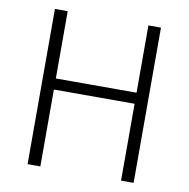

<svg xmlns="http://www.w3.org/2000/svg" viewBox="-81 -808 872 888"><g transform="rotate(10 355.0 -364.5)"><path d="M106 0H166V-361H545V0H604V-729H545V-413H166V-729H106Z"/></g></svg>

Font: Spoqa Han Sans Neo Light
Style: Regular
Weight: 300
Designer: [Spoqa Han Sans Neo] Dong-huui Kim ___ Younghwa Kang ___ Yujin Lee ___ [Noto Sans] Ryoko NISHIZUKA ____ (kana & ideograp
Foundry: Spoqa (http://www.spoqa-han-sans.com)
Version: Version 1.100;hotconv 1.0.109;makeotfexe 2.5.65596